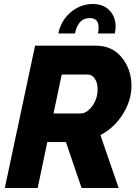

<svg xmlns="http://www.w3.org/2000/svg" viewBox="-20 -938 687 958"><path d="M443 -918Q496 -918 526.5 -886Q557 -854 557 -804Q557 -795 553 -771H469Q472 -788 472 -801Q472 -848 428 -848Q370 -848 354 -771H271Q284 -835 332.5 -876.5Q381 -918 443 -918ZM4 0 155 -710H460Q540 -710 588 -650.5Q636 -591 636 -510Q636 -437 593 -368.5Q550 -300 481 -264L572 0H387L309 -229H216L168 0ZM383 -372Q413 -372 440 -408.5Q467 -445 467 -493Q467 -525 453 -545.5Q439 -566 419 -566H288L247 -372Z"/></svg>

Font: Raleway-v4020 ExtraBold
Style: Italic
Weight: 800
Italic angle: -12°
Designer: Matt McInerney, Pablo Impallari, Rodrigo Fuenzalida
Foundry: Matt McInerney, Pablo Impallari, Rodrigo Fuenzalida
Version: Version 4.020;PS 004.020;hotconv 1.0.88;makeotf.lib2.5.64775